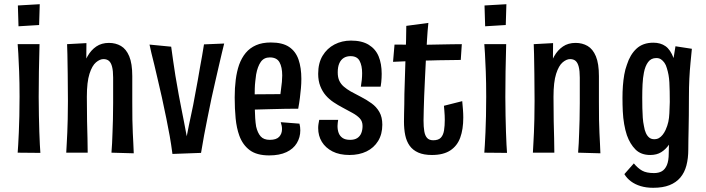

<svg xmlns="http://www.w3.org/2000/svg" viewBox="-20 -727 3356 913"><path d="M172 0 64 -1Q65 -13 66.5 -38Q68 -63 69.5 -97.5Q71 -132 72 -175Q73 -218 73 -267Q73 -334 71 -387Q69 -440 67 -473.5Q65 -507 64 -517H168Q168 -509 167 -474.5Q166 -440 165 -386.5Q164 -333 164 -266Q164 -219 165 -177Q166 -135 167 -100Q168 -65 169.5 -39.5Q171 -14 172 0ZM166 -608 68 -602 65 -701 169 -707Z M616 2 510 -1Q512 -23 513 -46Q514 -69 515 -96.5Q516 -124 517 -158Q518 -192 518 -237Q518 -253 518 -271Q518 -289 518 -310.5Q518 -332 518 -358Q518 -390 513 -409.5Q508 -429 498 -437.5Q488 -446 472 -446Q455 -446 436.5 -430.5Q418 -415 405.5 -376Q393 -337 393 -267L353 -234Q353 -275 357 -315.5Q361 -356 370.5 -393.5Q380 -431 396.5 -460Q413 -489 438 -506Q463 -523 498 -523Q530 -523 555 -508.5Q580 -494 594.5 -459.5Q609 -425 609 -365Q609 -329 609 -309.5Q609 -290 609 -276.5Q609 -263 609 -243Q609 -194 609.5 -158Q610 -122 611.5 -95Q613 -68 614 -45Q615 -22 616 2ZM295 -1Q296 -25 297.5 -47.5Q299 -70 300 -97Q301 -124 302 -160Q303 -196 303 -247Q303 -317 302 -374.5Q301 -432 300.5 -469.5Q300 -507 299 -517L391 -522Q391 -504 390.5 -466Q390 -428 391 -376.5Q392 -325 393 -267Q393 -198 394 -151Q395 -104 396 -69.5Q397 -35 397 -1Z M691 -515 794 -505Q799 -469 803.5 -437Q808 -405 814 -367.5Q820 -330 830 -276Q836 -246 842 -213.5Q848 -181 855 -147.5Q862 -114 868 -79Q873 -105 878 -130Q883 -155 888.5 -179.5Q894 -204 898.5 -227Q903 -250 907 -273Q915 -313 920.5 -345.5Q926 -378 931 -406.5Q936 -435 941 -461.5Q946 -488 950 -516L1046 -520Q1042 -504 1035.5 -477Q1029 -450 1021 -415Q1013 -380 1004 -341Q995 -302 986 -261Q975 -208 966.5 -165.5Q958 -123 950.5 -83.5Q943 -44 936 0L800 5Q794 -41 787 -80.5Q780 -120 771 -163.5Q762 -207 750 -263Q739 -309 730.5 -347.5Q722 -386 714 -418Q706 -450 700 -474.5Q694 -499 691 -515Z M1260 12Q1201 12 1167.5 -13Q1134 -38 1118 -82Q1105 -118 1100.5 -164Q1096 -210 1096 -264Q1096 -309 1101 -348Q1106 -387 1117 -419Q1129 -452 1148.5 -475.5Q1168 -499 1197.5 -512Q1227 -525 1268 -525Q1323 -525 1354.5 -504Q1386 -483 1399.5 -444Q1413 -405 1413 -352Q1413 -330 1411 -307.5Q1409 -285 1406 -261Q1403 -237 1398 -210L1312 -268Q1314 -287 1316.5 -304Q1319 -321 1320.5 -337.5Q1322 -354 1322 -368Q1322 -408 1309 -431Q1296 -454 1263 -454Q1235 -454 1220 -432.5Q1205 -411 1198 -373Q1196 -358 1194 -341Q1192 -324 1191.5 -306Q1191 -288 1191 -270Q1191 -240 1191.5 -214Q1192 -188 1193.5 -165.5Q1195 -143 1198 -125Q1205 -95 1219.5 -78.5Q1234 -62 1263 -62Q1294 -62 1307.5 -76.5Q1321 -91 1321 -113Q1321 -121 1319.5 -129Q1318 -137 1315 -146L1404 -139Q1406 -132 1407 -123.5Q1408 -115 1408 -107Q1408 -74 1391.5 -46.5Q1375 -19 1342 -3.5Q1309 12 1260 12ZM1127 -203 1125 -278 1387 -280 1398 -210Q1398 -210 1380 -210Q1362 -210 1333 -209.5Q1304 -209 1268 -208Q1232 -207 1195 -206Q1158 -205 1127 -203Z M1642 10Q1594 10 1561 -7Q1528 -24 1510.5 -52.5Q1493 -81 1493 -118Q1493 -128 1494.5 -137.5Q1496 -147 1498 -157H1588Q1587 -150 1586 -142.5Q1585 -135 1585 -128Q1585 -109 1590.5 -94.5Q1596 -80 1609 -71Q1622 -62 1645 -62Q1666 -62 1679 -70.5Q1692 -79 1698 -94Q1704 -109 1704 -128Q1704 -150 1691 -164Q1678 -178 1656 -190Q1634 -202 1608 -216Q1587 -227 1566 -241Q1545 -255 1529 -273.5Q1513 -292 1503 -317.5Q1493 -343 1493 -376Q1493 -427 1514 -462Q1535 -497 1570.5 -515.5Q1606 -534 1649 -534Q1701 -534 1733.5 -514Q1766 -494 1780.5 -459Q1795 -424 1795 -376Q1795 -367 1794.5 -357Q1794 -347 1793 -336.5Q1792 -326 1790 -315H1696Q1699 -332 1700.5 -348Q1702 -364 1702 -379Q1702 -415 1690 -437.5Q1678 -460 1647 -460Q1628 -460 1614.5 -451.5Q1601 -443 1593.5 -426Q1586 -409 1586 -383Q1586 -359 1593.5 -343Q1601 -327 1615 -315Q1629 -303 1648 -292Q1672 -279 1698 -265.5Q1724 -252 1747 -235.5Q1770 -219 1784 -194.5Q1798 -170 1798 -134Q1798 -89 1778 -56.5Q1758 -24 1723 -7Q1688 10 1642 10Z M2034 10Q1995 10 1969 -1.5Q1943 -13 1928 -34Q1913 -55 1907 -84Q1901 -113 1901 -149Q1901 -167 1901.5 -187.5Q1902 -208 1902.5 -231.5Q1903 -255 1903 -280Q1904 -312 1905 -344.5Q1906 -377 1907 -409Q1908 -441 1909 -473.5Q1910 -506 1911 -539Q1912 -572 1912 -604L2017 -618Q2013 -580 2010.5 -537Q2008 -494 2005.5 -448.5Q2003 -403 2001 -357.5Q1999 -312 1997 -269Q1996 -234 1995 -204.5Q1994 -175 1994 -154Q1994 -124 1997.5 -103Q2001 -82 2011 -71Q2021 -60 2040 -60Q2065 -60 2076.5 -72.5Q2088 -85 2091.5 -107Q2095 -129 2095 -157Q2095 -167 2094.5 -178Q2094 -189 2093 -200.5Q2092 -212 2091 -224L2178 -246Q2180 -225 2181.5 -205.5Q2183 -186 2183 -168Q2183 -112 2168.5 -72.5Q2154 -33 2121 -11.5Q2088 10 2034 10ZM1849 -433 1856 -515Q1858 -515 1875 -515Q1892 -515 1914.5 -514.5Q1937 -514 1956.5 -514Q1976 -514 1983 -514Q1999 -514 2022.5 -514.5Q2046 -515 2073.5 -515.5Q2101 -516 2127.5 -516.5Q2154 -517 2176 -517L2171 -442Q2156 -442 2138.5 -441.5Q2121 -441 2102 -441Q2083 -441 2064.5 -440.5Q2046 -440 2029 -439.5Q2012 -439 2000 -439Q1979 -439 1951 -437.5Q1923 -436 1896 -435Q1869 -434 1849 -433Z M2391 0 2283 -1Q2284 -13 2285.5 -38Q2287 -63 2288.5 -97.5Q2290 -132 2291 -175Q2292 -218 2292 -267Q2292 -334 2290 -387Q2288 -440 2286 -473.5Q2284 -507 2283 -517H2387Q2387 -509 2386 -474.5Q2385 -440 2384 -386.5Q2383 -333 2383 -266Q2383 -219 2384 -177Q2385 -135 2386 -100Q2387 -65 2388.5 -39.5Q2390 -14 2391 0ZM2385 -608 2287 -602 2284 -701 2388 -707Z M2835 2 2729 -1Q2731 -23 2732 -46Q2733 -69 2734 -96.5Q2735 -124 2736 -158Q2737 -192 2737 -237Q2737 -253 2737 -271Q2737 -289 2737 -310.5Q2737 -332 2737 -358Q2737 -390 2732 -409.5Q2727 -429 2717 -437.5Q2707 -446 2691 -446Q2674 -446 2655.5 -430.5Q2637 -415 2624.5 -376Q2612 -337 2612 -267L2572 -234Q2572 -275 2576 -315.5Q2580 -356 2589.5 -393.5Q2599 -431 2615.5 -460Q2632 -489 2657 -506Q2682 -523 2717 -523Q2749 -523 2774 -508.5Q2799 -494 2813.5 -459.5Q2828 -425 2828 -365Q2828 -329 2828 -309.5Q2828 -290 2828 -276.5Q2828 -263 2828 -243Q2828 -194 2828.5 -158Q2829 -122 2830.5 -95Q2832 -68 2833 -45Q2834 -22 2835 2ZM2514 -1Q2515 -25 2516.5 -47.5Q2518 -70 2519 -97Q2520 -124 2521 -160Q2522 -196 2522 -247Q2522 -317 2521 -374.5Q2520 -432 2519.5 -469.5Q2519 -507 2518 -517L2610 -522Q2610 -504 2609.5 -466Q2609 -428 2610 -376.5Q2611 -325 2612 -267Q2612 -198 2613 -151Q2614 -104 2615 -69.5Q2616 -35 2616 -1Z M3086 166Q3053 166 3026.5 158Q3000 150 2980.5 135.5Q2961 121 2949 101L2994 50Q3013 73 3033.5 84.5Q3054 96 3090 96Q3112 96 3127 87.5Q3142 79 3151 58.5Q3160 38 3160 2Q3160 -8 3160.5 -18.5Q3161 -29 3161 -39Q3146 -17 3124.5 -3.5Q3103 10 3072 10Q3028 10 3002 -16Q2976 -42 2961 -84Q2953 -108 2948 -137Q2943 -166 2941.5 -197.5Q2940 -229 2940 -262Q2940 -291 2942 -318.5Q2944 -346 2948.5 -372Q2953 -398 2961 -419Q2976 -467 3006.5 -495.5Q3037 -524 3087 -524Q3121 -524 3144.5 -507.5Q3168 -491 3183 -451Q3185 -465 3187.5 -479Q3190 -493 3192 -507L3270 -495Q3267 -464 3263.5 -428.5Q3260 -393 3258 -353Q3256 -313 3256 -266Q3256 -215 3255.5 -178Q3255 -141 3254.5 -114Q3254 -87 3253.5 -64Q3253 -41 3253 -16Q3253 26 3244 60Q3235 94 3215 117.5Q3195 141 3163.5 153.5Q3132 166 3086 166ZM3091 -65Q3104 -65 3113.5 -70.5Q3123 -76 3131 -86Q3139 -96 3145 -109Q3154 -129 3158 -147.5Q3162 -166 3163 -188.5Q3164 -211 3165 -242Q3165 -269 3164.5 -292.5Q3164 -316 3163 -335Q3162 -354 3159 -370.5Q3156 -387 3151 -403Q3147 -418 3139.5 -428.5Q3132 -439 3123 -445Q3114 -451 3101 -451Q3076 -451 3062 -432Q3048 -413 3042 -382Q3037 -357 3035.5 -326.5Q3034 -296 3034 -263Q3034 -237 3034.5 -213Q3035 -189 3036.5 -167.5Q3038 -146 3042 -128Q3045 -108 3051.5 -94Q3058 -80 3067.5 -72.5Q3077 -65 3091 -65Z"/></svg>

Font: Truculenta SemiBold
Style: Regular
Weight: 600
Version: Version 1.002